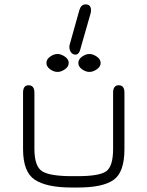

<svg xmlns="http://www.w3.org/2000/svg" viewBox="-20 -838 659 858"><path d="M237.3 -596.7Q252.9 -596.7 270 -585Q287.1 -573.2 287.1 -556.6Q287.1 -540 270 -528.3Q252.9 -516.6 237.3 -516.6Q220.7 -516.6 204.1 -528.3Q187.5 -540 187.5 -556.6Q187.5 -573.2 204.1 -585Q220.7 -596.7 237.3 -596.7ZM379.9 -596.7Q395.5 -596.7 412.6 -585Q429.7 -573.2 429.7 -556.6Q429.7 -540 412.6 -528.3Q395.5 -516.6 379.9 -516.6Q363.3 -516.6 346.7 -528.3Q330.1 -540 330.1 -556.6Q330.1 -573.2 346.7 -585Q363.3 -596.7 379.9 -596.7ZM362.3 -818.4Q386.7 -818.4 386.7 -792Q386.7 -785.2 385.7 -781.2L341.8 -627.9Q335 -593.8 317.4 -593.8Q305.7 -593.8 297.9 -603.5Q290 -613.3 290 -628.9Q290 -634.8 292 -640.6L335 -793.9Q342.8 -818.4 362.3 -818.4ZM328.1 0H300.8Q188.5 0 135.7 -34.7Q83 -69.3 83 -171.9V-423.8Q83 -457 107.4 -457Q133.8 -457 133.8 -423.8V-172.9Q133.8 -93.8 168.9 -72.3Q204.1 -50.8 300.8 -50.8H328.1Q422.9 -50.8 454.1 -72.3Q485.4 -93.8 485.4 -172.9V-423.8Q485.4 -457 510.7 -457Q536.1 -457 536.1 -423.8V-171.9Q536.1 -68.4 487.8 -34.2Q439.5 0 328.1 0Z"/></svg>

Font: Jura
Style: Book
Weight: 400
Version: Version 2.3